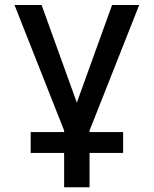

<svg xmlns="http://www.w3.org/2000/svg" viewBox="-20 -538 626 782"><path d="M105 85V0H481.4V85ZM243.7 0 39.1 -517.6H149.4L308.1 -78.1H277.8L436.5 -517.6H546.9L342.3 0ZM241.2 224.6V-46.9H344.7V224.6Z"/></svg>

Font: Cascadia Code
Style: Regular
Weight: 400
Designer: Aaron Bell
Foundry: Saja Typeworks
Version: Version 2404.023